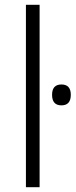

<svg xmlns="http://www.w3.org/2000/svg" viewBox="-20 -780 315 800"><path d="M145 0H88V-760H145ZM236 -428Q275 -428 275 -385Q275 -341 236 -341Q197 -341 197 -385Q197 -428 236 -428Z"/></svg>

Font: Noto Sans Light
Style: Regular
Weight: 300
Designer: Monotype Design Team
Foundry: Monotype Imaging Inc.
Version: Version 2.007